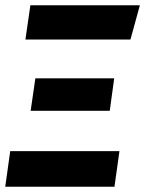

<svg xmlns="http://www.w3.org/2000/svg" viewBox="-32 -713 554 733"><path d="M502 -693 466 -562H65L84 -693ZM404 -414 387 -290H85L103 -414ZM424 -136 405 0H-12L7 -136Z"/></svg>

Font: Fira Sans Condensed
Style: Bold Italic
Weight: 700
Width: 3
Italic angle: -8°
Designer: Carrois Corporate & Edenspiekermann AG
Foundry: Carrois Corporate GbR & Edenspiekermann AG
Version: Version 4.203